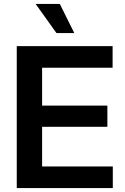

<svg xmlns="http://www.w3.org/2000/svg" viewBox="-20 -964 642 984"><path d="M65.9 0V-727.5H557.1V-616.7H195.8V-422.9H530.3V-314H195.8V-110.8H558.1V0ZM269.5 -794.4 162.6 -943.8H286.6L360.8 -794.4Z"/></svg>

Font: Inter 24pt SemiBold
Style: Regular
Weight: 600
Designer: Rasmus Andersson
Foundry: rsms
Version: Version 4.001;git-66647c0bb